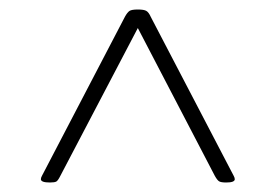

<svg xmlns="http://www.w3.org/2000/svg" viewBox="-20 -704 580 404"><path d="M85 -320Q66 -320 66 -327Q66 -330 68.5 -334.5Q71 -339 74 -345L243 -669Q248 -678 252.5 -681Q257 -684 270 -684Q283 -684 288 -681Q293 -678 297 -669L466 -345Q469 -339 471.5 -334.5Q474 -330 474 -327Q474 -320 456 -320Q445 -320 441 -322.5Q437 -325 432 -334L270 -645L107 -334Q102 -324 98.5 -322Q95 -320 85 -320Z"/></svg>

Font: Asap Expanded Thin
Style: Regular
Weight: 100
Width: 7
Designer: Pablo Cosgaya
Foundry: Omnibus-Type
Version: Version 3.001; ttfautohint (v1.8.4.7-5d5b)